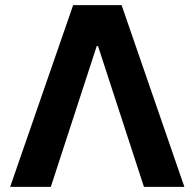

<svg xmlns="http://www.w3.org/2000/svg" viewBox="-20 -727 758 747"><path d="M19.5 0 264.6 -707H453.1L697.3 0H540L361.3 -547.9H356.4L177.7 0Z"/></svg>

Font: Pretendard JP
Style: Bold
Weight: 700
Designer: Base glyphs from Inter by Rasmus Andersson; Hangeul glyphs from Noto Sans CJK(Source Han Sans) by Jang Soo-young and Kan
Foundry: Kil Hyung-jin
Version: Version 1.309